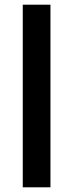

<svg xmlns="http://www.w3.org/2000/svg" viewBox="-20 -798 312 818"><path d="M77 0V-778H195V0Z"/></svg>

Font: Spline Sans Medium
Style: Regular
Weight: 500
Designer: Eben Sorkin, Mirko Velimirovic
Foundry: Sorkin Type
Version: Version 1.000; ttfautohint (v1.8.3)